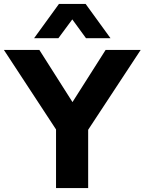

<svg xmlns="http://www.w3.org/2000/svg" viewBox="-35 -960 738 980"><path d="M251 0V-366L280 -255L-15 -705H166L335 -439L504 -705H683L387 -255L415 -366V0ZM139 -765 266 -940H402L529 -765H404L334 -861L263 -765Z"/></svg>

Font: Nunito Sans 7pt ExtraBold
Style: Regular
Weight: 800
Designer: Vernon Adams
Foundry: Vernon Adams
Version: Version 3.101;gftools[0.9.27]